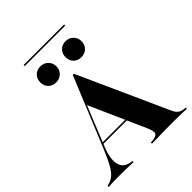

<svg xmlns="http://www.w3.org/2000/svg" viewBox="-236 -941 1067 1067"><g transform="rotate(-45 297.5 -407.0)"><path d="M133.1 -175.8Q103.2 -103.2 114.5 -59.7Q125.8 -16.1 177.4 -9.7L185.5 -8.9V0Q151.6 -1.6 125.8 -2Q100 -2.4 75 -2.4Q50 -2.4 30.6 -2Q11.3 -1.6 -9.7 0V-8.9L0 -11.3Q24.2 -17.7 42.3 -33.1Q60.5 -48.4 78.6 -81Q96.8 -113.7 121 -172.6L289.5 -581.5H298.4L533.9 -59.7Q541.1 -42.7 548.8 -32.7Q556.5 -22.6 566.5 -17.7Q576.6 -12.9 591.1 -10.5L604.8 -8.9V0Q593.5 -0.8 577 -1.2Q560.5 -1.6 539.5 -2Q518.5 -2.4 495.2 -2.4H483.1H477.4Q453.2 -2.4 431.5 -2Q409.7 -1.6 391.1 -1.2Q372.6 -0.8 357.3 -0.4Q341.9 0 330.6 0V-8.9L347.6 -10.5Q376.6 -13.7 383.1 -27Q389.5 -40.3 372.6 -79L223.4 -414.5L235.5 -429ZM132.3 -190.3 136.3 -199.2H372.6L376.6 -190.3ZM195.2 -616.9Q167.7 -616.9 150 -634.3Q132.3 -651.6 132.3 -679.8Q132.3 -707.3 150 -725Q167.7 -742.7 194.4 -742.7Q222.6 -742.7 240.7 -724.6Q258.9 -706.5 258.9 -679.8Q258.9 -652.4 240.7 -634.7Q222.6 -616.9 195.2 -616.9ZM392.7 -616.9Q365.3 -616.9 348 -634.3Q330.6 -651.6 330.6 -679.8Q330.6 -707.3 348.4 -725Q366.1 -742.7 392.7 -742.7Q420.2 -742.7 438.3 -724.6Q456.5 -706.5 456.5 -679.8Q456.5 -652.4 438.7 -634.7Q421 -616.9 392.7 -616.9ZM135.5 -804.8V-813.7H453.2V-804.8Z"/></g></svg>

Font: Playfair 144pt SemiCondensed ExtraBold
Style: Regular
Weight: 800
Width: 4
Designer: Claus Eggers Sørensen
Foundry: Claus Eggers Sørensen
Version: Version 2.203